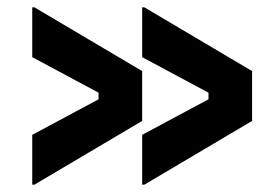

<svg xmlns="http://www.w3.org/2000/svg" viewBox="-20 -510 760 524"><path d="M374 -6H368V-142L549 -239V-257L368 -354V-490H374L668 -316V-180ZM68 -6V-142L249 -239V-257L68 -354V-490H74L368 -316V-180L74 -6Z"/></svg>

Font: Rootstock Sans Headline
Style: Bold
Weight: 700
Designer: Florian Karsten
Foundry: Florian Karsten
Version: Version 2.000;FEAKit 1.0